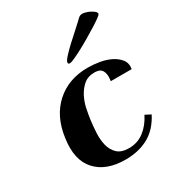

<svg xmlns="http://www.w3.org/2000/svg" viewBox="-163 -757 792 866"><g transform="rotate(-30 233.0 -324.0)"><path d="M356 -330Q360 -354 356.5 -368.5Q353 -383 346 -390Q339 -397 329.5 -399Q320 -401 312 -401Q277 -401 255 -382Q233 -363 219 -335.5Q205 -308 199 -278Q193 -248 190 -226Q186 -196 184 -161.5Q182 -127 189 -97Q196 -67 216.5 -47Q237 -27 277 -27Q322 -27 356 -53Q390 -79 412 -123L441 -108Q409 -46 358 -18Q307 10 238 10Q138 10 86 -46.5Q34 -103 50 -211Q64 -316 130 -375.5Q196 -435 296 -435Q323 -435 354.5 -430Q386 -425 412 -412.5Q438 -400 454 -380Q470 -360 465 -330ZM460 -621Q460 -617 445 -606Q430 -595 407.5 -581Q385 -567 358 -551Q331 -535 306.5 -522Q282 -509 263 -500.5Q244 -492 238 -492Q227 -492 229 -502Q230 -510 247 -528.5Q264 -547 286 -567.5Q308 -588 329 -606.5Q350 -625 358 -633Q367 -641 375.5 -649.5Q384 -658 397 -658Q403 -658 414 -655Q425 -652 435.5 -646.5Q446 -641 453.5 -634.5Q461 -628 460 -621Z"/></g></svg>

Font: Gamine
Style: Bold Italic
Weight: 700
Designer: Tapiwanashe Sebastian Garikayi
Version: Version 1.000